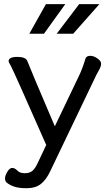

<svg xmlns="http://www.w3.org/2000/svg" viewBox="-20 -770 525 959"><path d="M116.2 169.9H106Q46.9 169.9 12.2 141.1Q5.4 134.3 5.1 121.1Q4.9 107.9 16.4 88.4Q27.8 68.8 41 68.8Q54.2 68.8 66.7 82Q79.1 95.2 103 95.2Q127 95.2 140.9 84.2Q154.8 73.2 168.9 43L210.9 -45.9Q47.9 -416 34.2 -440.9Q22.9 -460 22.9 -463.9Q22.9 -485.8 66.9 -485.8Q107.9 -485.8 116.2 -465.8Q127.4 -435.1 253.9 -139.2L372.1 -386.2Q391.1 -424.3 407.2 -478Q412.1 -491.2 431.2 -491.2Q447.3 -491.2 466.1 -478.5Q484.9 -465.8 484.9 -452.1Q484.9 -439.9 479 -428.5Q473.1 -417 461.9 -397Q447.8 -369.1 231 85Q210.9 127.9 184.1 148.9Q157.2 169.9 116.2 169.9ZM263.2 -601.6 375.5 -749.5H476.6L345.7 -601.6ZM126.5 -601.6 209.5 -749.5H306.2L199.7 -601.6Z"/></svg>

Font: LXGW WenKai Screen R
Style: Regular
Weight: 400
Designer: Fontworks Inc.
Version: Version 1.235;May 31, 2022